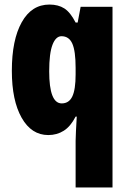

<svg xmlns="http://www.w3.org/2000/svg" viewBox="-20 -583 564 843"><path d="M312 35Q312 19 313.5 -7.5Q315 -34 317 -71H312Q290 -28 260 -9Q230 10 192 10Q118 10 75 -66Q32 -142 32 -272Q32 -408 75.5 -485.5Q119 -563 197 -563Q236 -563 262.5 -546Q289 -529 312 -484H321L334 -553H474V240H312ZM251 -129Q283 -129 297.5 -159.5Q312 -190 312 -256V-285Q312 -359 297.5 -391.5Q283 -424 250 -424Q225 -424 210.5 -386.5Q196 -349 196 -270Q196 -129 251 -129Z"/></svg>

Font: Noto Sans Gurmukhi ExtraCondensed Black
Style: Regular
Weight: 900
Width: 2
Designer: Jelle Bosma - Monotype Design Team
Foundry: Monotype Imaging Inc.
Version: Version 2.004; ttfautohint (v1.8.4.7-5d5b)